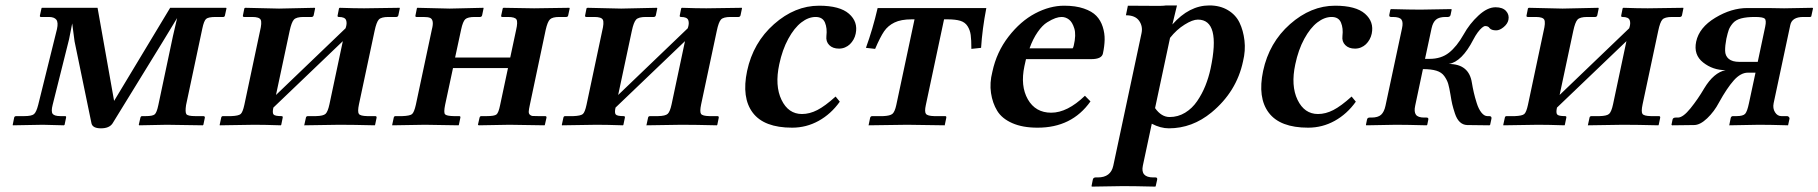

<svg xmlns="http://www.w3.org/2000/svg" viewBox="-20 -465 6762 714"><path d="M135.7 -436H342.8L404.3 -89.8L612.8 -436H820.8L822.3 -434.1L816.4 -407.2Q815.4 -402.3 810.5 -401.9H782.2Q754.4 -401.9 746.3 -394.5Q738.3 -387.2 732.4 -358.9L671.9 -74.2Q668 -47.9 673.1 -40.5Q678.2 -33.2 706.1 -33.2H735.8Q742.7 -33.2 741.7 -26.9L736.3 -1L733.9 1L600.1 -1L497.6 1L496.1 -1L502 -26.9Q503.4 -32.7 507.8 -33.2H522Q547.9 -33.2 555.4 -39.8Q563 -46.4 568.8 -74.2L623 -330.1L638.7 -397.9L583 -306.2L398.4 -5.9Q386.2 12.2 355.5 12.2Q324.7 12.2 320.3 -5.9L257.3 -311L248.5 -377.9L236.8 -318.8L175.8 -75.2Q169.4 -50.3 175.8 -41.7Q182.1 -33.2 205.1 -33.2H222.2Q227.1 -33.2 225.6 -26.9L220.2 -1L217.8 1L139.2 -1L27.8 1L27.3 -1L32.7 -27.8Q33.7 -32.7 40 -33.2H69.8Q97.2 -33.2 106.2 -40.5Q115.2 -47.9 122.1 -75.2L191.9 -356.9Q197.3 -381.8 189.5 -391.8Q181.6 -401.9 161.6 -401.9H132.3Q127.4 -401.9 128.4 -407.2L134.3 -434.1Z M1017.6 -433.1 1150.4 -436 1151.9 -434.1 1146.5 -408.2Q1145 -402.3 1139.2 -401.9H1108.9Q1082 -401.9 1073 -392.1Q1064 -382.3 1057.1 -350.1L1006.3 -111.8L1265.1 -359.9Q1271.5 -377.9 1267.1 -389.9Q1262.7 -401.9 1240.2 -401.9Q1234.4 -401.9 1235.4 -407.2L1240.7 -434.1L1243.2 -436Q1297.9 -434.1 1334 -434.1L1466.3 -436L1466.8 -434.1L1461.4 -408.2Q1460 -402.3 1454.1 -401.9H1424.3Q1397.5 -401.9 1388.7 -392.3Q1379.9 -382.8 1373 -350.1L1314.9 -77.1Q1309.1 -49.3 1314.5 -41.5Q1319.8 -33.7 1345.7 -33.2H1375.5Q1381.3 -33.2 1380.4 -26.9L1375 -1L1373.5 1Q1293 -1 1241.7 -1L1111.3 1L1111.8 -1L1117.7 -27.8Q1118.7 -32.7 1124.5 -33.2H1154.8Q1182.1 -33.7 1190.7 -41.7Q1199.2 -49.8 1205.1 -77.1L1254.9 -312L996.6 -64.9Q992.2 -45.4 997.3 -39.3Q1002.4 -33.2 1026.9 -33.2Q1032.7 -33.2 1031.2 -26.9L1025.9 -1L1024.4 1Q964.8 -1 925.8 -1L797.4 1L796.9 -1L802.7 -27.8Q803.7 -32.7 808.6 -33.2H839.8Q867.2 -34.2 875 -41Q882.8 -47.9 888.7 -75.2L946.8 -349.1Q954.6 -380.9 949.5 -391.4Q944.3 -401.9 918 -401.9H888.2Q882.3 -401.9 883.3 -407.2L888.7 -434.1L892.1 -436Z M1585.9 -355Q1590.8 -373.5 1589.1 -384Q1587.4 -394.5 1580.1 -398.2Q1572.8 -401.9 1554.7 -401.9H1528.8Q1523.9 -401.9 1524.9 -407.2L1530.3 -434.1L1531.7 -436L1652.3 -433.1L1777.8 -436L1778.3 -434.1L1772.9 -408.2Q1771.5 -402.3 1765.6 -401.9H1745.6Q1719.7 -401.9 1710.4 -393.6Q1701.2 -385.3 1694.8 -355L1672.4 -251H1877.4L1899.4 -354Q1906.2 -383.3 1900.6 -392.6Q1895 -401.9 1868.7 -401.9H1847.7Q1842.8 -401.9 1843.8 -407.2L1849.6 -434.1L1852.1 -436L1966.3 -434.1L2097.2 -436L2098.6 -434.1L2092.8 -407.2Q2091.8 -402.3 2085.9 -401.9H2059.6Q2034.7 -401.9 2025.4 -393.1Q2016.1 -384.3 2009.3 -354L1950.2 -74.2Q1946.8 -58.6 1946.3 -50.8Q1945.8 -43 1950.2 -38.6Q1954.6 -34.2 1960.4 -33.7Q1966.3 -33.2 1981.4 -33.2H2007.3Q2013.2 -33.2 2012.2 -26.9L2006.3 -1L2004.9 1L1874.5 -1L1760.3 1L1757.3 -1L1763.2 -26.9Q1764.6 -32.7 1769 -33.2H1790Q1818.4 -33.2 1826.2 -39.3Q1834 -45.4 1839.8 -74.2L1869.1 -211.9H1664.6L1635.3 -75.2Q1629.4 -46.4 1635 -40Q1640.6 -33.7 1667.5 -33.2H1687.5Q1693.4 -33.2 1691.9 -26.9L1686.5 -1L1685.1 1L1560.5 -1L1439 1L1438.5 -1L1444.3 -27.8Q1445.3 -32.7 1450.2 -33.2H1476.1Q1503.9 -34.2 1512 -40.5Q1520 -46.9 1526.4 -75.2Z M2290 -433.1 2422.9 -436 2424.3 -434.1 2418.9 -408.2Q2417.5 -402.3 2411.6 -401.9H2381.3Q2354.5 -401.9 2345.5 -392.1Q2336.4 -382.3 2329.6 -350.1L2278.8 -111.8L2537.6 -359.9Q2543.9 -377.9 2539.6 -389.9Q2535.2 -401.9 2512.7 -401.9Q2506.8 -401.9 2507.8 -407.2L2513.2 -434.1L2515.6 -436Q2570.3 -434.1 2606.4 -434.1L2738.8 -436L2739.3 -434.1L2733.9 -408.2Q2732.4 -402.3 2726.6 -401.9H2696.8Q2669.9 -401.9 2661.1 -392.3Q2652.3 -382.8 2645.5 -350.1L2587.4 -77.1Q2581.5 -49.3 2586.9 -41.5Q2592.3 -33.7 2618.2 -33.2H2647.9Q2653.8 -33.2 2652.8 -26.9L2647.5 -1L2646 1Q2565.4 -1 2514.2 -1L2383.8 1L2384.3 -1L2390.1 -27.8Q2391.1 -32.7 2397 -33.2H2427.2Q2454.6 -33.7 2463.1 -41.7Q2471.7 -49.8 2477.5 -77.1L2527.3 -312L2269 -64.9Q2264.6 -45.4 2269.8 -39.3Q2274.9 -33.2 2299.3 -33.2Q2305.2 -33.2 2303.7 -26.9L2298.3 -1L2296.9 1Q2237.3 -1 2198.2 -1L2069.8 1L2069.3 -1L2075.2 -27.8Q2076.2 -32.7 2081.1 -33.2H2112.3Q2139.6 -34.2 2147.5 -41Q2155.3 -47.9 2161.1 -75.2L2219.2 -349.1Q2227.1 -380.9 2221.9 -391.4Q2216.8 -401.9 2190.4 -401.9H2160.6Q2154.8 -401.9 2155.8 -407.2L2161.1 -434.1L2164.6 -436Z M3103 -86.9Q3070.3 -41 3024.4 -15.6Q2978.5 9.8 2925.8 9.8Q2821.3 9.8 2779.3 -45.9Q2737.3 -101.6 2758.3 -201.2Q2780.8 -306.6 2858.4 -375.2Q2936 -443.8 3025.9 -443.8Q3103 -443.8 3137.2 -413.8Q3171.4 -383.8 3162.1 -339.8Q3159.7 -328.1 3154.1 -318.1Q3148.4 -308.1 3140.6 -300.5Q3132.8 -293 3122.3 -288.6Q3111.8 -284.2 3100.1 -284.2Q3076.7 -284.2 3063.7 -297.4Q3050.8 -310.5 3053.2 -331.1Q3056.6 -359.9 3047.9 -380.9Q3039.1 -401.9 3013.2 -401.9Q2986.3 -401.9 2960 -381.6Q2933.6 -361.3 2911.4 -320.6Q2889.2 -279.8 2877.9 -226.1Q2860.8 -146.5 2886.2 -93.8Q2911.6 -41 2962.4 -41Q2990.7 -41 3019.3 -55.7Q3047.9 -70.3 3087.4 -106Z M3502.9 -393.1H3490.7L3422.9 -74.2Q3417.5 -49.8 3423.3 -41.7Q3429.2 -33.7 3454.1 -33.2H3495.1Q3500 -33.2 3499 -26.9L3493.2 1L3353.5 -1L3210 1L3215.8 -26.9Q3217.3 -32.7 3223.1 -33.2H3264.2Q3290 -34.2 3298.8 -41.7Q3307.6 -49.3 3313 -74.2L3380.9 -393.1H3370.6Q3330.6 -393.1 3306.4 -381.3Q3282.2 -369.6 3267.8 -348.6Q3253.4 -327.6 3234.4 -283.2L3200.2 -287.1Q3225.6 -356.9 3243.7 -435.1H3647.9Q3632.8 -356.9 3628.4 -287.1L3592.3 -283.2Q3592.3 -316.9 3589.8 -335Q3587.4 -353 3578.1 -367.7Q3568.8 -382.3 3551 -387.7Q3533.2 -393.1 3502.9 -393.1Z M3808.6 -285.2H3968.8Q3971.2 -287.1 3973.1 -295.9Q3982.4 -335.4 3975.1 -359.1Q3967.8 -382.8 3955.3 -392.3Q3942.9 -401.9 3927.7 -401.9Q3917.5 -401.9 3904.8 -397.5Q3892.1 -393.1 3874.3 -382.1Q3856.4 -371.1 3838.9 -345.9Q3821.3 -320.8 3808.6 -285.2ZM4014.6 -108.9 4035.2 -87.9Q3965.8 10.3 3837.9 9.8Q3782.7 9.8 3744.4 -7.1Q3706.1 -23.9 3688.5 -52.7Q3670.9 -81.5 3665.3 -119.1Q3659.7 -156.7 3670.4 -198.2Q3686 -271.5 3730.5 -328.9Q3774.9 -386.2 3829.3 -415Q3883.8 -443.8 3937.5 -443.8Q3980 -443.8 4010.5 -433.3Q4041 -422.9 4057.1 -406Q4073.2 -389.2 4080.8 -365.2Q4088.4 -341.3 4087.9 -317.4Q4087.4 -293.5 4081.5 -266.1Q4077.1 -245.1 4038.1 -245.1H3795.4Q3792.5 -231.4 3789.6 -219.2Q3773.9 -145.5 3802.2 -95.7Q3830.6 -45.9 3889.2 -45.9Q3949.2 -45.9 4014.6 -108.9Z M4331.1 -324.2 4275.4 -63Q4298.8 -29.8 4329.6 -29.8Q4360.8 -29.8 4387.2 -45.9Q4413.6 -62 4431.9 -88.9Q4450.2 -115.7 4462.4 -146Q4474.6 -176.3 4481.9 -210Q4520.5 -392.1 4434.6 -392.1Q4415 -392.1 4385.3 -373.5Q4355.5 -355 4331.1 -324.2ZM4120.1 150.9 4225.1 -341.8Q4230.5 -367.2 4216.1 -387.7Q4201.7 -408.2 4167 -408.2L4174.3 -443.8Q4199.2 -443.8 4236.8 -443.4Q4274.4 -442.9 4291.7 -443.1Q4309.1 -443.4 4316.9 -444.8H4356.9L4339.8 -374Q4402.3 -444.8 4477.5 -444.8Q4517.1 -444.8 4546.4 -427.2Q4575.7 -409.7 4589.6 -380.6Q4603.5 -351.6 4607.9 -314.2Q4612.3 -276.9 4602.5 -236.8Q4578.6 -124 4485.4 -46.9Q4413.6 12.2 4326.7 12.2Q4295.9 12.2 4263.2 -4.9L4230 150.9Q4220.7 194.8 4268.6 194.8H4276.9Q4284.7 194.8 4283.2 203.1L4277.8 227.1L4276.4 229Q4195.8 227.1 4156.7 227.1L4040.5 229L4039.1 227.1L4043.9 203.1Q4045.4 195.3 4053.7 194.8H4062.5Q4110.8 194.8 4120.1 150.9Z M5022 -86.9Q4989.3 -41 4943.4 -15.6Q4897.5 9.8 4844.7 9.8Q4740.2 9.8 4698.2 -45.9Q4656.2 -101.6 4677.2 -201.2Q4699.7 -306.6 4777.3 -375.2Q4855 -443.8 4944.8 -443.8Q5022 -443.8 5056.2 -413.8Q5090.3 -383.8 5081.1 -339.8Q5078.6 -328.1 5073 -318.1Q5067.4 -308.1 5059.6 -300.5Q5051.8 -293 5041.3 -288.6Q5030.8 -284.2 5019 -284.2Q4995.6 -284.2 4982.7 -297.4Q4969.7 -310.5 4972.2 -331.1Q4975.6 -359.9 4966.8 -380.9Q4958 -401.9 4932.1 -401.9Q4905.3 -401.9 4878.9 -381.6Q4852.5 -361.3 4830.3 -320.6Q4808.1 -279.8 4796.9 -226.1Q4779.8 -146.5 4805.2 -93.8Q4830.6 -41 4881.3 -41Q4909.7 -41 4938.2 -55.7Q4966.8 -70.3 5006.3 -106Z M5132.3 -71.8 5193.8 -359.9Q5198.7 -382.3 5191.7 -392.1Q5184.6 -401.9 5159.7 -401.9H5152.8Q5145 -401.9 5146.5 -410.2L5150.4 -429.2L5152.8 -431.2Q5226.6 -429.2 5262.2 -429.2L5377 -431.2L5378.4 -429.2L5374.5 -410.2Q5373 -402.3 5364.7 -401.9H5355.5Q5332 -401.9 5320.3 -392.1Q5308.6 -382.3 5303.7 -359.9L5279.3 -246.1H5296.4Q5339.4 -246.1 5368.4 -269Q5397.5 -292 5422.9 -336.9Q5444.8 -376.5 5478 -407.2Q5511.2 -438 5541.5 -438Q5567.9 -438 5580.6 -424.1Q5593.3 -410.2 5589.4 -391.1Q5586.4 -376.5 5571.8 -364.3Q5557.1 -352.1 5543.9 -352.1Q5525.9 -352.1 5519 -360.8Q5515.1 -367.7 5503.4 -368.2Q5498.5 -368.2 5491.2 -362.1Q5483.9 -356 5475.3 -344.5Q5466.8 -333 5459 -317.9Q5416.5 -235.4 5367.7 -227.1Q5442.9 -227.1 5453.6 -157.2Q5456.5 -139.2 5460.7 -121.1Q5464.8 -103 5471.7 -81.3Q5478.5 -59.6 5489 -46.4Q5499.5 -33.2 5511.2 -33.2H5518.1Q5527.8 -33.2 5526.4 -23.9L5521.5 -1L5519 1L5436 0Q5420.4 -0.5 5408.9 -11.2Q5397.5 -22 5390.6 -42.7Q5383.8 -63.5 5380.6 -77.1Q5377.4 -90.8 5374 -112.8Q5369.6 -139.2 5365.5 -153.3Q5361.3 -167.5 5351.1 -181.9Q5340.8 -196.3 5321.5 -202.1Q5302.2 -208 5271.5 -208L5242.7 -71.8Q5237.8 -49.3 5245.4 -38.6Q5252.9 -27.8 5276.4 -27.8H5285.2Q5293 -27.8 5291.5 -20L5287.6 -1L5285.2 1Q5210.4 -1 5171.4 -1L5061 1L5059.6 -1L5063.5 -20Q5064.9 -27.8 5073.2 -27.8H5080.1Q5104.5 -27.8 5116 -38.3Q5127.4 -48.8 5132.3 -71.8Z M5791 -433.1 5923.8 -436 5925.3 -434.1 5919.9 -408.2Q5918.5 -402.3 5912.6 -401.9H5882.3Q5855.5 -401.9 5846.4 -392.1Q5837.4 -382.3 5830.6 -350.1L5779.8 -111.8L6038.6 -359.9Q6044.9 -377.9 6040.5 -389.9Q6036.1 -401.9 6013.7 -401.9Q6007.8 -401.9 6008.8 -407.2L6014.2 -434.1L6016.6 -436Q6071.3 -434.1 6107.4 -434.1L6239.7 -436L6240.2 -434.1L6234.9 -408.2Q6233.4 -402.3 6227.5 -401.9H6197.8Q6170.9 -401.9 6162.1 -392.3Q6153.3 -382.8 6146.5 -350.1L6088.4 -77.1Q6082.5 -49.3 6087.9 -41.5Q6093.3 -33.7 6119.1 -33.2H6148.9Q6154.8 -33.2 6153.8 -26.9L6148.4 -1L6147 1Q6066.4 -1 6015.1 -1L5884.8 1L5885.3 -1L5891.1 -27.8Q5892.1 -32.7 5897.9 -33.2H5928.2Q5955.6 -33.7 5964.1 -41.7Q5972.7 -49.8 5978.5 -77.1L6028.3 -312L5770 -64.9Q5765.6 -45.4 5770.8 -39.3Q5775.9 -33.2 5800.3 -33.2Q5806.2 -33.2 5804.7 -26.9L5799.3 -1L5797.9 1Q5738.3 -1 5699.2 -1L5570.8 1L5570.3 -1L5576.2 -27.8Q5577.1 -32.7 5582 -33.2H5613.3Q5640.6 -34.2 5648.4 -41Q5656.2 -47.9 5662.1 -75.2L5720.2 -349.1Q5728 -380.9 5722.9 -391.4Q5717.8 -401.9 5691.4 -401.9H5661.6Q5655.8 -401.9 5656.7 -407.2L5662.1 -434.1L5665.5 -436Z M6516.6 -234.9 6544.4 -366.2Q6549.3 -389.6 6542.5 -395.8Q6535.6 -401.9 6506.3 -401.9Q6475.1 -401.9 6454.8 -396.5Q6434.6 -391.1 6423.8 -378.4Q6413.1 -365.7 6408.9 -354.2Q6404.8 -342.8 6399.9 -320.8Q6395 -295.4 6395.3 -276.4Q6395.5 -257.3 6408.7 -246.1Q6421.9 -234.9 6448.7 -234.9ZM6317.4 -136.2Q6353 -195.3 6397 -204.1Q6349.6 -204.1 6313.5 -232.7Q6277.3 -261.2 6287.6 -310.1Q6298.8 -362.8 6358.6 -398.9Q6418.5 -435.1 6478 -435.1H6555.2L6614.7 -434.1L6720.2 -436L6722.2 -434.1L6715.8 -404.8Q6715.3 -401.9 6710.9 -401.9H6686Q6644 -401.9 6637.7 -372.1L6575.7 -81.1Q6571.8 -62 6580.8 -47.6Q6589.8 -33.2 6604.5 -33.2H6625.5Q6628.9 -33.2 6631.3 -31Q6633.8 -28.8 6634.3 -26.9Q6634.8 -24.9 6634.8 -23.9L6629.4 1Q6564 -1 6521 -1L6410.6 1L6416 -25.9Q6417.5 -32.7 6423.8 -33.2H6437.5Q6461.9 -33.2 6469.7 -41.7Q6477.5 -50.3 6483.9 -81.1L6508.3 -194.8H6480Q6453.1 -194.8 6427.5 -166Q6401.9 -137.2 6372.6 -84Q6355 -50.3 6328.6 -25.1Q6302.2 0 6279.8 0L6198.2 1L6195.8 -1L6199.7 -20Q6201.2 -27.8 6211.4 -27.8H6219.7Q6238.8 -27.8 6266.6 -62.3Q6294.4 -96.7 6317.4 -136.2Z"/></svg>

Font: Linux Libertine Slanted
Style: Semibold Slanted
Weight: 600
Designer: Philipp H. Poll
Foundry: Philipp H. Poll
Version: Version 5.1.1